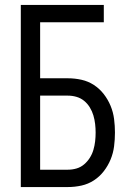

<svg xmlns="http://www.w3.org/2000/svg" viewBox="-20 -755 540 775"><path d="M64 0V-735H399V-665H142V-439H254Q282 -439 309 -433Q336 -427 359 -412Q382 -397 399 -375Q416 -353 426.5 -327.5Q437 -302 440.5 -274.5Q444 -247 444 -220Q444 -192 440.5 -164.5Q437 -137 426.5 -111.5Q416 -86 399 -64Q382 -42 359 -27Q336 -12 309 -6Q282 0 254 0ZM142 -70H254Q272 -70 289 -75Q306 -80 319.5 -91.5Q333 -103 342.5 -118Q352 -133 357 -150Q362 -167 364 -184.5Q366 -202 366 -220Q366 -237 364 -254.5Q362 -272 357 -289Q352 -306 342.5 -321.5Q333 -337 319.5 -348Q306 -359 289 -364Q272 -369 254 -369H142Z"/></svg>

Font: Iosevka NFM
Style: Regular
Weight: 400
Monospace: yes
Designer: Belleve Invis
Foundry: Belleve Invis
Version: Version 29.0.4; ttfautohint (v1.8.4);Nerd Fonts 3.3.0